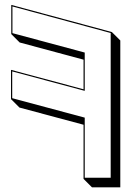

<svg xmlns="http://www.w3.org/2000/svg" viewBox="-20 -739 532 791"><path d="M26.4 -718.8 440.9 -606.9 475.6 -572.3V32.7H358.9L324.2 -2V-225.1L60.1 -295.9L25.4 -330.6V-451.2L324.2 -371.1V-493.2L61 -564L26.4 -598.6ZM31.2 -712.4V-602.5L329.1 -522.5V-364.7L30.3 -444.8V-334.5L329.1 -254.4V-6.8H436V-603Z"/></svg>

Font: KultiginGolge
Style: Regular
Weight: 400
Designer: facebook.com/biligbitig
Foundry: facebook.com/biligbitig
Version: Version 1.0